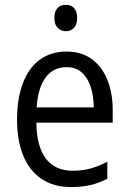

<svg xmlns="http://www.w3.org/2000/svg" viewBox="-20 -756 528 786"><path d="M252.4 -544.9Q314 -544.9 356 -513.9Q397.9 -482.9 419.7 -429Q441.4 -375 441.4 -305.7V-253.9H128.9Q129.9 -156.7 167.7 -106.9Q205.6 -57.1 276.9 -57.1Q316.9 -57.1 350.3 -66.2Q383.8 -75.2 419.4 -93.8V-24.4Q385.3 -6.8 350.3 1.5Q315.4 9.8 271 9.8Q199.2 9.8 149.7 -23.9Q100.1 -57.6 75 -119.4Q49.8 -181.2 49.8 -264.6Q49.8 -352.5 73.7 -415.5Q97.7 -478.5 143.1 -511.7Q188.5 -544.9 252.4 -544.9ZM252 -481Q198.2 -481 167 -439.2Q135.7 -397.5 129.9 -316.4H363.8Q363.3 -362.8 351.3 -400.1Q339.4 -437.5 314.9 -459.2Q290.5 -481 252 -481ZM250 -736.3Q271 -736.3 283.4 -722.7Q295.9 -709 295.9 -682.1Q295.9 -656.2 283.2 -642.3Q270.5 -628.4 250 -628.4Q229 -628.4 215.8 -642.3Q202.6 -656.2 202.6 -682.1Q202.6 -709.5 215.3 -722.9Q228 -736.3 250 -736.3Z"/></svg>

Font: Open Sans SemiCondensed
Style: Regular
Weight: 400
Width: 4
Designer: Monotype Design Team
Foundry: Monotype Imaging Inc.
Version: Version 3.000